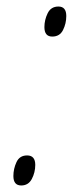

<svg xmlns="http://www.w3.org/2000/svg" viewBox="-20 -561 254 588"><path d="M140 -449Q116 -449 116 -478Q116 -500 126 -520.5Q136 -541 159 -541Q183 -541 183 -512Q183 -489 173 -469Q163 -449 140 -449ZM45 7Q21 7 21 -22Q21 -44 30.5 -64.5Q40 -85 63 -85Q88 -85 88 -56Q88 -33 77.5 -13Q67 7 45 7Z"/></svg>

Font: Noto Serif Display ExtraLight
Style: Italic
Weight: 200
Italic angle: -12°
Designer: Monotype Design Team
Foundry: Monotype Imaging Inc.
Version: Version 2.009